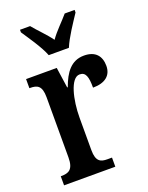

<svg xmlns="http://www.w3.org/2000/svg" viewBox="-144 -839 701 912"><g transform="rotate(-20 206.5 -383.0)"><path d="M161 -606H263C281 -651 325 -715 350 -753V-766H300C275 -736 236 -700 212 -665C187 -700 149 -736 125 -766H74V-753C99 -715 144 -651 161 -606ZM18 0H277V-46H254C221 -46 197 -54 197 -113V-276C197 -366 221 -470 267 -470C298 -470 306 -444 306 -389C367 -389 401 -416 401 -465C401 -514 375 -547 317 -547C252 -547 218 -499 194 -432H191L176 -536H21V-490H24C60 -490 83 -481 83 -422V-118C83 -55 57 -46 21 -46H18Z"/></g></svg>

Font: Noto Serif Armenian ExtraCondensed SemiBold
Style: Regular
Weight: 600
Width: 2
Designer: Monotype Design Team
Foundry: Monotype Imaging Inc.
Version: Version 2.008